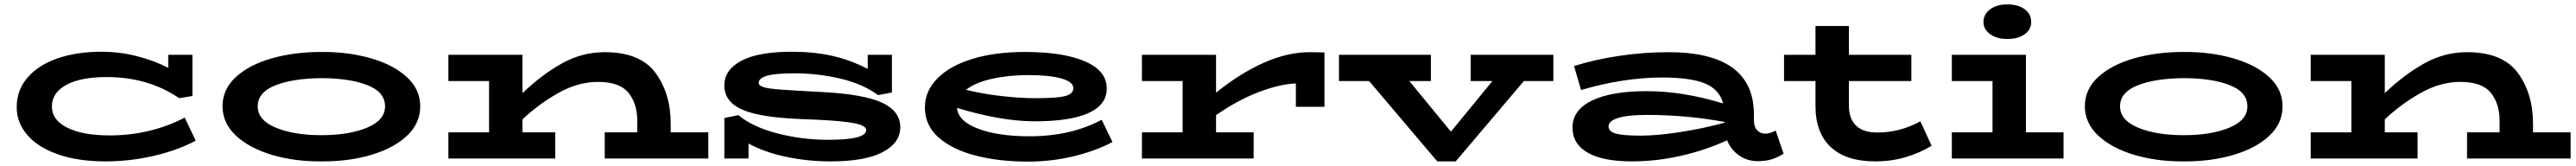

<svg xmlns="http://www.w3.org/2000/svg" viewBox="-20 -720 11714 754"><path d="M870 -81Q787 -37 679 -12Q571 13 460 13Q335 13 243.5 -19Q152 -51 104 -107Q56 -163 56 -233Q56 -311 105.5 -368Q155 -425 242 -455Q329 -485 441 -485Q524 -485 602.5 -465Q681 -445 745 -412V-471H855V-284L795 -274Q654 -370 465 -370Q347 -370 281.5 -334.5Q216 -299 216 -236Q216 -175 286 -140Q356 -105 479 -105Q574 -105 661.5 -126.5Q749 -148 820 -186Z M992 -237Q992 -315 1053 -370.5Q1114 -426 1216 -455Q1318 -484 1441 -484Q1561 -485 1664 -456Q1767 -427 1829 -371Q1891 -315 1891 -237Q1891 -160 1831 -103.5Q1771 -47 1668 -16.5Q1565 14 1441 13Q1320 14 1217 -16.5Q1114 -47 1053 -104Q992 -161 992 -237ZM1731 -237Q1731 -302 1650 -333.5Q1569 -365 1441 -365Q1313 -364 1232.5 -332.5Q1152 -301 1152 -237Q1152 -174 1234.5 -140Q1317 -106 1441 -106Q1567 -106 1649 -140Q1731 -174 1731 -237Z M3201 -119V0H2730V-119H2878V-172Q2878 -249 2838 -298.5Q2798 -348 2699 -348Q2610 -348 2521.5 -299Q2433 -250 2356 -178V-119H2505V0H2019V-119H2204V-352H2019V-471H2356V-297Q2444 -381 2535.5 -432Q2627 -483 2730 -483Q2891 -483 2960.5 -389.5Q3030 -296 3030 -158V-119Z M4074 -142Q4074 -71 3994 -29Q3914 13 3757 13Q3652 13 3553.5 -8Q3455 -29 3384 -68V0H3274V-184L3338 -197Q3401 -144 3513.5 -114.5Q3626 -85 3747 -85Q3919 -85 3919 -129Q3919 -143 3894.5 -152.5Q3870 -162 3806.5 -168.5Q3743 -175 3626 -179Q3498 -184 3421 -201.5Q3344 -219 3309 -251Q3274 -283 3274 -333Q3274 -402 3350.5 -443.5Q3427 -485 3583 -485Q3678 -485 3761.5 -467Q3845 -449 3926 -407V-471H4036V-300L3973 -288Q3904 -339 3801.5 -363Q3699 -387 3593 -387Q3503 -387 3466.5 -375.5Q3430 -364 3430 -344Q3430 -331 3452.5 -324Q3475 -317 3531 -313Q3587 -309 3719 -302Q3909 -292 3991.5 -253.5Q4074 -215 4074 -142Z M5039 -75Q4967 -36 4865.5 -11Q4764 14 4655 14Q4524 14 4418 -13Q4312 -40 4249 -95Q4186 -150 4186 -232Q4186 -306 4242.5 -363.5Q4299 -421 4402 -452.5Q4505 -484 4641 -484Q4814 -484 4913.5 -441.5Q5013 -399 5013 -318Q5013 -244 4930 -206.5Q4847 -169 4686 -169Q4532 -169 4332 -230Q4337 -170 4428 -135.5Q4519 -101 4662 -101Q4850 -101 4990 -176ZM4373 -312Q4451 -293 4536 -283.5Q4621 -274 4689 -274Q4785 -274 4823 -283.5Q4861 -293 4861 -320Q4861 -348 4807 -363.5Q4753 -379 4656 -379Q4567 -379 4491 -362Q4415 -345 4373 -312Z M6003 -482V-235H5873V-341Q5799 -338 5703.5 -301.5Q5608 -265 5510 -197V-119H5681V0H5173V-119H5358V-352H5173V-471H5510V-299Q5616 -385 5725 -434Q5834 -483 5936 -483Z M7044 -352H6910L6600 13H6516L6206 -352H6069V-471H6487V-352H6389L6578 -122L6767 -352H6668V-471H7044Z M8091 -22Q8066 -6 8038.5 3Q8011 12 7973 12Q7926 12 7888.5 -14Q7851 -40 7834 -83Q7740 -39 7627 -13Q7514 13 7401 13Q7269 13 7200 -26.5Q7131 -66 7131 -141Q7131 -220 7219 -263Q7307 -306 7469 -306Q7634 -306 7816 -250Q7799 -314 7733.5 -341Q7668 -368 7537 -368Q7450 -368 7355 -353Q7260 -338 7170 -311L7138 -420Q7233 -450 7344.5 -466.5Q7456 -483 7567 -483Q7956 -483 7956 -200V-176Q7956 -144 7970.5 -128.5Q7985 -113 8007 -113Q8029 -113 8055 -127ZM7442 -104Q7518 -104 7623.5 -120.5Q7729 -137 7823 -163V-166Q7650 -198 7469 -198Q7384 -198 7339.5 -184.5Q7295 -171 7295 -146Q7295 -123 7327.5 -113.5Q7360 -104 7442 -104Z M8764 -58Q8712 -26 8647 -6.5Q8582 13 8508 13Q8375 13 8305.5 -52Q8236 -117 8236 -238V-352H8093V-471H8236V-602H8388V-471H8672V-352H8388V-240Q8388 -181 8420.5 -149.5Q8453 -118 8518 -118Q8620 -118 8713 -169Z M9000 -620Q9000 -655 9030 -677.5Q9060 -700 9108 -700Q9158 -700 9187.5 -678Q9217 -656 9217 -620Q9217 -586 9187.5 -564.5Q9158 -543 9108 -543Q9060 -543 9030 -565Q9000 -587 9000 -620ZM9364 -119V0H8856V-119H9041V-352H8856V-471H9193V-119Z M9461 -237Q9461 -315 9522 -370.5Q9583 -426 9685 -455Q9787 -484 9910 -484Q10030 -485 10133 -456Q10236 -427 10298 -371Q10360 -315 10360 -237Q10360 -160 10300 -103.5Q10240 -47 10137 -16.5Q10034 14 9910 13Q9789 14 9686 -16.5Q9583 -47 9522 -104Q9461 -161 9461 -237ZM10200 -237Q10200 -302 10119 -333.5Q10038 -365 9910 -365Q9782 -364 9701.5 -332.5Q9621 -301 9621 -237Q9621 -174 9703.5 -140Q9786 -106 9910 -106Q10036 -106 10118 -140Q10200 -174 10200 -237Z M11670 -119V0H11199V-119H11347V-172Q11347 -249 11307 -298.5Q11267 -348 11168 -348Q11079 -348 10990.5 -299Q10902 -250 10825 -178V-119H10974V0H10488V-119H10673V-352H10488V-471H10825V-297Q10913 -381 11004.5 -432Q11096 -483 11199 -483Q11360 -483 11429.5 -389.5Q11499 -296 11499 -158V-119Z"/></svg>

Font: BioRhyme Expanded ExtraBold
Style: Regular
Weight: 800
Width: 7
Designer: Aoife Mooney
Foundry: Aoife Mooney Type
Version: Version 1.000